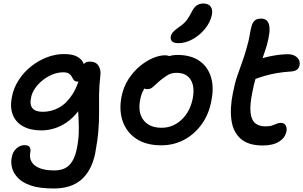

<svg xmlns="http://www.w3.org/2000/svg" viewBox="-20 -816 1728 1094"><path d="M286 258Q205 258 155.5 241Q106 224 80.5 196Q55 168 48 137.5Q41 107 47 81Q52 50 73 30.5Q94 11 120 11Q142 11 149 22.5Q156 34 153 51Q146 81 159.5 105Q173 129 205.5 142Q238 155 289 155Q346 155 375.5 124Q405 93 417 35Q427 -14 428.5 -54Q430 -94 428 -130.5Q426 -167 424.5 -203.5Q423 -240 427 -282L473 -270Q453 -217 424 -180Q395 -143 361 -119.5Q327 -96 290 -84.5Q253 -73 216 -73Q153 -73 111 -96.5Q69 -120 52.5 -163Q36 -206 48 -265Q58 -316 87 -360.5Q116 -405 157.5 -438Q199 -471 247.5 -489.5Q296 -508 344 -508Q396 -508 423 -491.5Q450 -475 458 -449.5Q466 -424 460 -396Q457 -379 445 -365Q433 -351 422 -351Q408 -351 401.5 -359Q395 -367 390 -377.5Q385 -388 374 -396Q363 -404 340 -404Q310 -404 280 -392Q250 -380 224 -359.5Q198 -339 180 -313Q162 -287 157 -260Q148 -221 164.5 -200Q181 -179 224 -179Q273 -179 316.5 -203Q360 -227 393.5 -279.5Q427 -332 444 -416Q449 -441 459.5 -453Q470 -465 492 -465Q527 -465 541.5 -441Q556 -417 552 -388Q545 -326 544.5 -275Q544 -224 544.5 -175.5Q545 -127 540.5 -71Q536 -15 522 60Q501 158 443 208Q385 258 286 258Z M899 12Q813 12 757 -25Q701 -62 679 -125.5Q657 -189 673 -268Q684 -322 712 -365Q740 -408 776.5 -438.5Q813 -469 851 -485Q889 -501 920 -501Q933 -501 943.5 -497Q954 -493 960 -485Q966 -477 963 -463Q957 -437 943 -417Q929 -397 894 -384Q862 -370 838.5 -351Q815 -332 800 -307Q785 -282 779 -249Q764 -176 797.5 -132Q831 -88 901 -88Q965 -88 1014 -133.5Q1063 -179 1078 -254Q1091 -322 1066.5 -361.5Q1042 -401 986 -401Q957 -401 937 -389Q917 -377 892 -357Q874 -342 863 -331Q852 -320 842.5 -314Q833 -308 819 -308Q803 -308 793 -320.5Q783 -333 789 -360Q793 -384 813.5 -409.5Q834 -435 863 -456Q892 -477 925 -490Q958 -503 990 -503Q1068 -503 1116.5 -469Q1165 -435 1182.5 -375.5Q1200 -316 1184 -240Q1170 -164 1128.5 -107Q1087 -50 1028 -19Q969 12 899 12ZM997 -570Q971 -570 960.5 -580.5Q950 -591 953 -608Q956 -623 967 -634.5Q978 -646 999 -661Q1028 -681 1042 -698.5Q1056 -716 1070 -744Q1085 -775 1101.5 -785.5Q1118 -796 1138 -796Q1169 -796 1181 -777.5Q1193 -759 1187 -730Q1178 -688 1147.5 -651Q1117 -614 1076.5 -592Q1036 -570 997 -570Z M1477 13Q1396 13 1352.5 -24.5Q1309 -62 1299 -129.5Q1289 -197 1307 -286Q1317 -339 1331 -380.5Q1345 -422 1359 -460Q1373 -498 1384 -538Q1398 -585 1402.5 -614.5Q1407 -644 1414 -669Q1419 -687 1431 -698.5Q1443 -710 1468 -710Q1505 -710 1513.5 -673Q1522 -636 1500 -557Q1489 -521 1478 -490.5Q1467 -460 1456.5 -430.5Q1446 -401 1436 -367.5Q1426 -334 1418 -291Q1403 -218 1407.5 -175.5Q1412 -133 1433.5 -114.5Q1455 -96 1492 -96Q1517 -96 1531 -101Q1545 -106 1556.5 -111Q1568 -116 1581 -116Q1600 -116 1608 -101Q1616 -86 1612 -67Q1605 -31 1570 -9Q1535 13 1477 13ZM1427 -363Q1393 -349 1378.5 -362Q1364 -375 1369 -399Q1373 -423 1387.5 -441.5Q1402 -460 1447 -475Q1488 -490 1535.5 -498.5Q1583 -507 1621 -507Q1654 -507 1673 -488.5Q1692 -470 1687 -445Q1684 -429 1673 -420Q1662 -411 1642 -409Q1596 -406 1560.5 -400Q1525 -394 1493 -385Q1461 -376 1427 -363Z"/></svg>

Font: Shantell Sans Medium
Style: Italic
Weight: 500
Italic angle: -11°
Designer: Stephen Nixon, Anya Danilova, Shantell Martin
Foundry: Arrow Type
Version: Version 1.011;[c5ecc13dd]